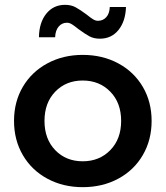

<svg xmlns="http://www.w3.org/2000/svg" viewBox="-20 -767 685 794"><path d="M38 -267Q38 -346 74.5 -408Q111 -470 176 -505Q241 -540 322 -540Q404 -540 469 -505Q534 -470 570.5 -408Q607 -346 607 -267Q607 -188 570.5 -125.5Q534 -63 469 -28Q404 7 322 7Q241 7 176 -28Q111 -63 74.5 -125.5Q38 -188 38 -267ZM481 -267Q481 -342 436 -388Q391 -434 322 -434Q253 -434 208.5 -388Q164 -342 164 -267Q164 -192 208.5 -146Q253 -100 322 -100Q391 -100 436 -146Q481 -192 481 -267ZM304 -647Q288 -660 277.5 -666.5Q267 -673 257 -673Q236 -673 222.5 -657Q209 -641 208 -613H141Q142 -674 171.5 -710.5Q201 -747 249 -747Q274 -747 292.5 -737Q311 -727 338 -707Q354 -694 364.5 -687.5Q375 -681 385 -681Q406 -681 419.5 -696Q433 -711 434 -738H501Q499 -679 470 -643Q441 -607 393 -607Q368 -607 349.5 -617Q331 -627 304 -647Z"/></svg>

Font: Montserrat Alternates SemiBold
Style: Regular
Weight: 600
Designer: Julieta Ulanovsky
Foundry: Julieta Ulanovsky
Version: Version 7.200